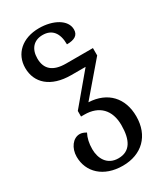

<svg xmlns="http://www.w3.org/2000/svg" viewBox="-246 -870 1050 1220"><g transform="rotate(-30 279.0 -260.0)"><path d="M280 252C419 252 510 164 510 22C510 -112 429 -201 291 -207L488 -437V-491H291C195 -491 149 -532 149 -610C149 -679 186 -723 252 -723C319 -723 357 -679 357 -594C413 -594 443 -612 443 -654C443 -725 356 -772 254 -772C130 -772 52 -699 52 -596C52 -487 133 -411 283 -411H388L205 -193V-152H230C338 -152 400 -87 400 23C400 132 365 197 279 197C196 197 163 130 163 64C163 21 171 -14 187 -45C170 -55 156 -60 141 -60C92 -60 53 -8 53 56C53 168 139 252 280 252Z"/></g></svg>

Font: Noto Serif Georgian Medium
Style: Regular
Weight: 500
Designer: Monotype Design Team, Akaki Razmadze
Foundry: Google LLC
Version: Version 2.003